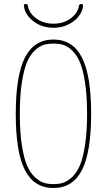

<svg xmlns="http://www.w3.org/2000/svg" viewBox="-20 -940 540 970"><path d="M100.6 -910.2Q98.6 -919.9 110.4 -919.9Q119.1 -919.9 121.1 -911.1Q126 -875 162.1 -847.7Q198.2 -820.3 250 -820.3Q301.8 -820.3 337.9 -847.7Q374 -875 378.9 -911.1Q380.9 -919.9 389.6 -919.9Q400.4 -919.9 399.4 -910.2Q394.5 -865.2 351.6 -832.5Q308.6 -799.8 250 -799.8Q191.4 -799.8 148.9 -832.5Q106.4 -865.2 100.6 -910.2ZM298.8 -713.4Q277.3 -719.7 250 -719.7Q222.7 -719.7 201.2 -713.4Q179.7 -707 156.2 -685.5Q132.8 -664.1 116.7 -626.5Q100.6 -588.9 90.3 -522.5Q80.1 -456.1 80.1 -365.2Q80.1 -274.4 90.3 -207.5Q100.6 -140.6 116.7 -103.5Q132.8 -66.4 156.2 -44.9Q179.7 -23.4 201.2 -16.6Q222.7 -9.8 250 -9.8Q277.3 -9.8 298.8 -16.6Q320.3 -23.4 343.8 -44.9Q367.2 -66.4 383.3 -103.5Q399.4 -140.6 409.7 -207.5Q419.9 -274.4 419.9 -365.2Q419.9 -456.1 409.7 -522.5Q399.4 -588.9 383.3 -626.5Q367.2 -664.1 343.8 -685.5Q320.3 -707 298.8 -713.4ZM394 -80.6Q347.7 9.8 250 9.8Q152.3 9.8 106 -80.6Q59.6 -170.9 59.6 -364.7Q59.6 -558.6 106 -649.4Q152.3 -740.2 250 -740.2Q347.7 -740.2 394 -649.4Q440.4 -558.6 440.4 -364.7Q440.4 -170.9 394 -80.6Z"/></svg>

Font: Rounded-X Mgen+ 2m thin
Style: Regular
Weight: 100
Designer: [Source Han Sans]
Ryoko NISHIZUKA  (kana & ideographs); Paul D. Hunt (Latin, Greek & Cyrillic); Wenlong ZHANG  (bopomofo
Version: Version 1.059.20150602